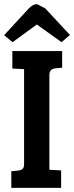

<svg xmlns="http://www.w3.org/2000/svg" viewBox="-23 -913 360 933"><path d="M94 -117V-577L37 -580V-665H279V-584L246 -581Q217 -578 217 -549V-88L274 -85V0H32V-81L65 -84Q80 -86 87 -92.5Q94 -99 94 -117ZM38 -708 -3 -742 115 -870Q136 -893 157 -893L197 -872L317 -743L276 -708L156 -794Z"/></svg>

Font: Bree Serif
Style: Regular
Weight: 400
Designer: Veronika Burian, Jos Scaglione
Foundry: TypeTogether
Version: Version 1.001